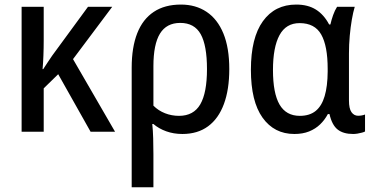

<svg xmlns="http://www.w3.org/2000/svg" viewBox="-20 -568 1608 828"><path d="M463.9 -538.6 294.9 -313 476.1 0H370.6L231 -248L168.5 -187V0H73.2V-538.6H168.5V-395Q168.5 -360.4 167.2 -327.9Q166 -295.4 163.6 -270H166.5Q175.8 -285.2 186 -299.8Q196.3 -314.5 205.1 -328.1L359.4 -538.6Z M968.8 -270Q968.8 -182.1 945.6 -119.4Q922.4 -56.6 877.4 -23.4Q832.5 9.8 766.6 9.8Q729 9.8 697 -1.7Q665 -13.2 641.6 -33.2H636.7Q639.6 -5.9 640.6 28.3Q641.6 62.5 641.6 97.2V239.7H547.9V-275.9Q547.9 -363.8 571.8 -424.6Q595.7 -485.4 643.1 -516.8Q690.4 -548.3 760.3 -548.3Q824.2 -548.3 871.1 -516.8Q918 -485.4 943.4 -423.6Q968.8 -361.8 968.8 -270ZM757.3 -469.2Q698.2 -469.2 669.9 -423.1Q641.6 -377 641.6 -282.7V-112.3Q663.1 -90.8 691.7 -79.6Q720.2 -68.4 752 -68.4Q814.9 -68.4 843.8 -118.2Q872.6 -168 872.6 -270Q872.6 -372.1 845.5 -420.7Q818.4 -469.2 757.3 -469.2Z M1272.9 -68.4Q1315.4 -68.4 1341.6 -89.8Q1367.7 -111.3 1380.1 -153.6Q1392.6 -195.8 1393.1 -258.8V-271Q1393.1 -370.1 1365.2 -419.2Q1337.4 -468.3 1272 -468.3Q1213.4 -468.3 1185.3 -416.3Q1157.2 -364.3 1157.2 -266.1Q1157.2 -166 1185.5 -117.2Q1213.9 -68.4 1272.9 -68.4ZM1249.5 9.8Q1162.6 9.8 1112.3 -60.5Q1062 -130.9 1062 -267.1Q1062 -404.8 1113.8 -476.6Q1165.5 -548.3 1257.3 -548.3Q1308.1 -548.3 1342.5 -526.6Q1377 -504.9 1399.4 -462.4H1404.8Q1409.2 -481.9 1416.5 -502.7Q1423.8 -523.4 1433.6 -538.6H1509.8Q1502.9 -515.6 1497.3 -483.4Q1491.7 -451.2 1488.3 -413.6Q1484.9 -376 1484.9 -337.4V-134.8Q1484.9 -99.6 1495.8 -84.2Q1506.8 -68.8 1524.4 -68.8Q1532.2 -68.8 1540.5 -70.3Q1548.8 -71.8 1554.2 -74.2V-1Q1550.3 1.5 1541.3 3.9Q1532.2 6.3 1522 8.1Q1511.7 9.8 1502.9 9.8Q1460.4 9.8 1436 -9.5Q1411.6 -28.8 1400.9 -76.2H1394Q1380.4 -50.8 1360.4 -31.5Q1340.3 -12.2 1313 -1.2Q1285.6 9.8 1249.5 9.8Z"/></svg>

Font: Open Sans SemiCondensed Medium
Style: Regular
Weight: 500
Width: 4
Designer: Monotype Design Team
Foundry: Monotype Imaging Inc.
Version: Version 3.000